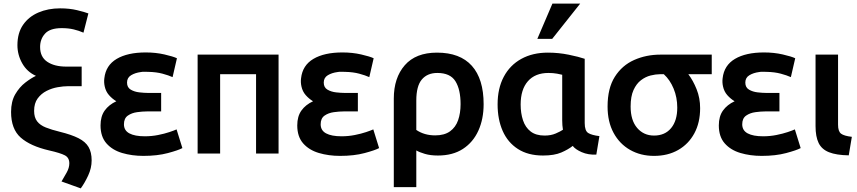

<svg xmlns="http://www.w3.org/2000/svg" viewBox="-20 -834 4724 1058"><path d="M309 -108Q264 -119 232.5 -131.5Q201 -144 184.5 -165.5Q168 -187 168 -223Q168 -265 187.5 -291.5Q207 -318 236.5 -333Q266 -348 298 -353.5Q330 -359 354 -359H430V-467H345Q280 -467 240.5 -493.5Q201 -520 201 -575Q201 -619 228.5 -649Q256 -679 320 -679Q357 -679 386 -672Q415 -665 440 -654L467 -760Q446 -768 404.5 -778Q363 -788 311 -788Q245 -788 191.5 -765Q138 -742 107 -697Q76 -652 76 -585Q76 -532 102.5 -485Q129 -438 178 -416Q152 -404 119.5 -379Q87 -354 64 -314.5Q41 -275 41 -217Q41 -123 94 -76Q147 -29 251 -5Q313 9 337.5 22Q362 35 362 66Q362 91 347 117.5Q332 144 319 166L425 204Q447 174 466 133Q485 92 485 50Q485 5 468 -24Q451 -53 412.5 -72.5Q374 -92 309 -108Z M778 -83Q723 -83 693 -99Q663 -115 663 -149Q663 -182 684.5 -197Q706 -212 736 -216Q766 -220 789 -220H868V-322H793Q775 -322 748 -325Q721 -328 700.5 -340Q680 -352 680 -379Q680 -406 702.5 -419.5Q725 -433 756 -437Q766 -439 776.5 -438.5Q787 -438 798 -438Q842 -437 875.5 -428Q909 -419 931 -409L955 -513Q934 -523 886 -534Q838 -545 783 -545Q683 -545 623 -509.5Q563 -474 555 -403Q552 -381 557 -358Q563 -330 580.5 -310Q598 -290 621 -276Q580 -257 557 -225Q534 -193 534 -143Q534 -81 566.5 -44Q599 -7 653 9Q707 25 770 25Q847 25 905 9.5Q963 -6 985 -18L953 -121Q940 -115 913 -106Q886 -97 851 -90Q816 -83 778 -83Z M1515 -533H1069V12H1193V-425H1391V12H1515Z M1862 -83Q1807 -83 1777 -99Q1747 -115 1747 -149Q1747 -182 1768.5 -197Q1790 -212 1820 -216Q1850 -220 1873 -220H1952V-322H1877Q1859 -322 1832 -325Q1805 -328 1784.5 -340Q1764 -352 1764 -379Q1764 -406 1786.5 -419.5Q1809 -433 1840 -437Q1850 -439 1860.5 -438.5Q1871 -438 1882 -438Q1926 -437 1959.5 -428Q1993 -419 2015 -409L2039 -513Q2018 -523 1970 -534Q1922 -545 1867 -545Q1767 -545 1707 -509.5Q1647 -474 1639 -403Q1636 -381 1641 -358Q1647 -330 1664.5 -310Q1682 -290 1705 -276Q1664 -257 1641 -225Q1618 -193 1618 -143Q1618 -81 1650.5 -44Q1683 -7 1737 9Q1791 25 1854 25Q1931 25 1989 9.5Q2047 -6 2069 -18L2037 -121Q2024 -115 1997 -106Q1970 -97 1935 -90Q1900 -83 1862 -83Z M2393 23Q2475 23 2531 -13.5Q2587 -50 2616 -114Q2645 -178 2645 -260Q2645 -399 2580 -471.5Q2515 -544 2388 -544Q2271 -544 2210.5 -474.5Q2150 -405 2150 -291V197H2274V-5Q2291 5 2321.5 14Q2352 23 2393 23ZM2274 -280Q2274 -360 2304.5 -396Q2335 -432 2390 -432Q2461 -432 2489.5 -386.5Q2518 -341 2518 -260Q2518 -211 2504.5 -172Q2491 -133 2460 -110.5Q2429 -88 2378 -88Q2318 -88 2274 -118Z M3136 -30Q3150 -11 3185.5 4.5Q3221 20 3266 18L3283 -84Q3241 -89 3221.5 -101Q3202 -113 3202 -156V-510Q3170 -521 3114 -532.5Q3058 -544 2999 -544Q2915 -544 2852.5 -509.5Q2790 -475 2756 -411Q2722 -347 2722 -259Q2722 -176 2750 -112.5Q2778 -49 2834 -13Q2890 23 2972 23Q3034 23 3072.5 6.5Q3111 -10 3136 -30ZM3078 -171Q3078 -157 3079 -144Q3080 -131 3082 -119Q3069 -110 3042.5 -98.5Q3016 -87 2981 -87Q2933 -87 2904 -109.5Q2875 -132 2862 -171Q2849 -210 2849 -258Q2849 -341 2889 -386.5Q2929 -432 3002 -432Q3028 -432 3050 -428Q3072 -424 3078 -422ZM3023 -620 3177 -814H3024L2941 -620Z M3838 -238Q3838 -294 3818.5 -342.5Q3799 -391 3773 -425H3902V-533H3619Q3541 -533 3474.5 -503.5Q3408 -474 3368 -411Q3328 -348 3328 -247Q3328 -163 3361 -102Q3394 -41 3452 -8Q3510 25 3584 25Q3660 25 3717 -7.5Q3774 -40 3806 -99Q3838 -158 3838 -238ZM3712 -241Q3712 -169 3678 -128Q3644 -87 3584 -87Q3527 -87 3491 -129Q3455 -171 3455 -247Q3455 -303 3471 -338Q3487 -373 3512 -392Q3537 -411 3565 -418Q3593 -425 3616 -425H3638Q3672 -394 3692 -345.5Q3712 -297 3712 -241Z M4185 -83Q4130 -83 4100 -99Q4070 -115 4070 -149Q4070 -182 4091.5 -197Q4113 -212 4143 -216Q4173 -220 4196 -220H4275V-322H4200Q4182 -322 4155 -325Q4128 -328 4107.5 -340Q4087 -352 4087 -379Q4087 -406 4109.5 -419.5Q4132 -433 4163 -437Q4173 -439 4183.5 -438.5Q4194 -438 4205 -438Q4249 -437 4282.5 -428Q4316 -419 4338 -409L4362 -513Q4341 -523 4293 -534Q4245 -545 4190 -545Q4090 -545 4030 -509.5Q3970 -474 3962 -403Q3959 -381 3964 -358Q3970 -330 3987.5 -310Q4005 -290 4028 -276Q3987 -257 3964 -225Q3941 -193 3941 -143Q3941 -81 3973.5 -44Q4006 -7 4060 9Q4114 25 4177 25Q4254 25 4312 9.5Q4370 -6 4392 -18L4360 -121Q4347 -115 4320 -106Q4293 -97 4258 -90Q4223 -83 4185 -83Z M4674 -80Q4631 -85 4614.5 -97.5Q4598 -110 4598 -147V-533H4474V-178V-139Q4474 -81 4491 -46Q4508 -11 4548.5 5Q4589 21 4657 22Z"/></svg>

Font: Repo DemiBold
Style: Regular
Weight: 600
Designer: Stefan Peev
Foundry: Context Ltd
Version: Version 1.502